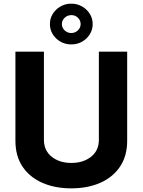

<svg xmlns="http://www.w3.org/2000/svg" viewBox="-20 -1006 769 1036"><path d="M513.5 -727.3H666.2V-246.4Q666.2 -164.1 627.5 -106.7Q588.8 -49.4 520.8 -19.5Q452.8 10.3 364.7 10.3Q276.6 10.3 208.5 -19.5Q140.3 -49.4 101.7 -106.7Q63.2 -164.1 63.2 -246.4V-727.3H217V-251.8Q217 -193.5 259.1 -160.2Q301.1 -126.8 364.7 -126.8Q429.3 -126.8 471.4 -160.2Q513.5 -193.5 513.5 -251.8ZM364.7 -766.3Q332.7 -766.3 306.6 -781.1Q280.5 -795.8 264.9 -820.8Q249.3 -845.9 249.3 -876.1Q249.3 -906.6 264.9 -931.5Q280.5 -956.3 306.6 -971.2Q332.7 -986.2 364.7 -986.2Q396.7 -986.2 422.8 -971.2Q448.9 -956.3 464.5 -931.5Q480.1 -906.6 480.1 -876.1Q480.1 -845.9 464.5 -820.8Q448.9 -795.8 422.8 -781.1Q396.7 -766.3 364.7 -766.3ZM364.7 -827.8Q385.7 -828.1 400.4 -842.2Q415.1 -856.2 415.1 -876.1Q415.1 -896 400.4 -910.3Q385.7 -924.7 364.7 -924.4Q344.1 -924.4 329 -910.2Q313.9 -896 313.9 -876.1Q313.9 -856.2 328.8 -842Q343.8 -827.8 364.7 -827.8Z"/></svg>

Font: Inter UI
Style: Bold
Weight: 700
Designer: Rasmus Andersson
Foundry: rsms
Version: 3.2;8d6f07862